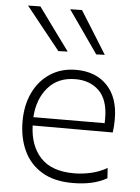

<svg xmlns="http://www.w3.org/2000/svg" viewBox="-55 -821 638 874"><g transform="rotate(5 264.0 -384.0)"><path d="M309.5 9.5Q224.5 9.5 168.8 -24.2Q113 -58 85.8 -116.8Q58.5 -175.5 58.5 -251Q58.5 -325 86 -382.2Q113.5 -439.5 163.8 -472.2Q214 -505 281.5 -505Q371 -505 423.5 -450.2Q476 -395.5 476 -296.5Q476 -261 472 -235.5H106Q109 -143 159.5 -89Q210 -35 312 -35Q350 -35 389 -43.8Q428 -52.5 463 -72.5L466 -26Q405.5 9.5 309.5 9.5ZM282.5 -462.5Q202.5 -462.5 156.8 -409.5Q111 -356.5 106 -273.5L431.5 -274.5Q432 -283.5 432 -295.5Q432 -380.5 390.8 -421.5Q349.5 -462.5 282.5 -462.5ZM193 -583Q154 -631.5 115.5 -679.8Q77 -728 37.5 -777.5L94 -778.5Q128.5 -731 164.2 -682Q200 -633 235.5 -584.5ZM366 -583Q332.5 -631.5 298.5 -679.8Q264.5 -728 230 -777.5L284 -778.5Q314 -731 344.2 -682.2Q374.5 -633.5 405 -584.5Z"/></g></svg>

Font: Commissioner ExtraLight
Style: Regular
Weight: 200
Designer: Kostas Bartsokas
Foundry: Kostas Bartsokas
Version: Version 1.000; ttfautohint (v1.8.3)